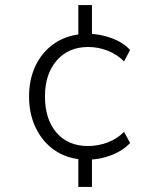

<svg xmlns="http://www.w3.org/2000/svg" viewBox="-20 -625 640 760"><path d="M290 115V-12L302 6Q241 1 194.5 -31.5Q148 -64 121.5 -119Q95 -174 95 -243Q95 -311 120.5 -364.5Q146 -418 192.5 -451Q239 -484 302 -490L290 -466V-605H344V-468L330 -491Q376 -491 422 -474Q468 -457 495 -427L471 -382Q443 -410 406 -424.5Q369 -439 329 -439Q251 -439 204.5 -385.5Q158 -332 158 -243Q158 -153 203.5 -100Q249 -47 328 -47Q368 -47 405.5 -61Q443 -75 471 -103L495 -59Q466 -28 420 -10.5Q374 7 328 7L344 -11V115Z"/></svg>

Font: Nunito Sans 12pt Light
Style: Regular
Weight: 300
Designer: Vernon Adams
Foundry: Vernon Adams
Version: Version 3.101;gftools[0.9.27]